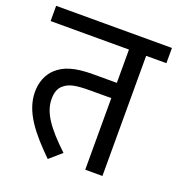

<svg xmlns="http://www.w3.org/2000/svg" viewBox="-118 -719 768 829"><g transform="rotate(20 266.0 -305.0)"><path d="M439 -552H532V-622H0V-552H360V-399H252C165 -399 118 -383 83 -350C57 -325 41 -288 41 -242C41 -149 108 -71 192 12L247 -36C159 -119 119 -176 119 -238C119 -266 126 -288 143 -302C166 -322 194 -329 265 -329H360V0H439Z"/></g></svg>

Font: Noto Sans Devanagari UI SemiCondensed
Style: Regular
Weight: 400
Width: 4
Designer: Jelle Bosma - Monotype Design Team
Foundry: Monotype Imaging Inc.
Version: Version 2.003